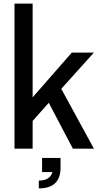

<svg xmlns="http://www.w3.org/2000/svg" viewBox="-20 -820 562 1059"><path d="M498 0H382L249 -253L160 -153V0H60V-800H160V-283L376 -530H498L318 -330ZM194 219V176Q256 176 269 129H212V51H314V105Q314 219 194 219Z"/></svg>

Font: Tanohe Sans Medium
Style: Regular
Weight: 500
Designer: Village Type and Design LLC
Foundry: Cooper Hewitt Smithsonian Design Museum
Version: Version 1.00;September 29, 2021;FontCreator 13.0.0.2655 64-b